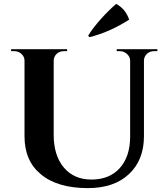

<svg xmlns="http://www.w3.org/2000/svg" viewBox="-20 -953 861 987"><path d="M433 -769Q456 -808 501 -858Q537 -898 577 -933Q625 -908 644 -852Q542 -787 440 -762ZM789 -700V-690H772Q751 -690 736 -677Q721 -663 720 -643V-253Q720 -130 643 -58Q566 14 432 14Q274 14 189 -58Q106 -127 106 -252V-641Q106 -662 90 -676Q75 -690 53 -690H37V-700H325V-690H309Q287 -690 272 -677Q257 -663 256 -642V-260Q256 -154 308 -92Q360 -30 450 -30Q542 -30 595 -88Q648 -147 649 -247V-642Q648 -663 632 -676Q617 -690 596 -690H580V-700Z"/></svg>

Font: Cinzel Bold(RUS BY LYAJKA)
Style: Regular
Weight: 700
Designer: Natanael Gama
Version: Version 1.001;PS 001.001;hotconv 1.0.56;makeotf.lib2.0.21325